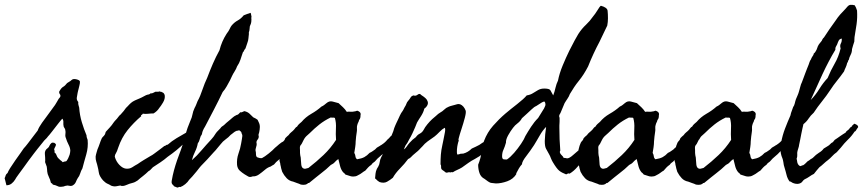

<svg xmlns="http://www.w3.org/2000/svg" viewBox="-135 -760 3694 822"><path d="M97.7 -148.4 103.5 -143.6Q106 -139.6 102.1 -132.8Q100.1 -129.4 98.9 -126.5Q97.7 -123.5 96.7 -121.1Q97.2 -119.1 97.7 -117.4Q98.1 -115.7 98.6 -114.7Q99.6 -111.8 97.7 -108.4Q104.5 -103 106.4 -97.2Q108.9 -89.4 113.3 -84Q119.1 -77.6 123.5 -74.2Q128.9 -70.8 133.8 -65.4Q139.2 -68.4 141.6 -68.4Q145 -68.4 149.4 -70.3Q157.7 -81.1 163.1 -97.7Q164.1 -101.6 165 -106.4Q166 -111.3 166 -115.2Q165.5 -127.9 158.2 -141.6Q150.9 -155.8 147.5 -168Q143.6 -176.3 145 -185.5Q146.5 -195.8 144.5 -203.1Q144 -208 141.6 -210.9Q140.6 -212.4 139.6 -214.1Q138.7 -215.8 137.7 -217.8Q135.7 -226.1 136.2 -235.4Q137.2 -245.1 131.8 -252Q126 -246.1 113.3 -229.7Q100.6 -213.4 88.1 -197.3Q75.7 -181.2 70.3 -175.8Q67.9 -172.4 65.2 -169.2Q62.5 -166 59.6 -163.6Q56.6 -161.1 54 -158Q51.3 -154.8 48.8 -151.4Q33.2 -131.8 25.6 -122.6Q18.1 -113.3 10.7 -103.5Q3.4 -93.8 -12.7 -72.3Q-18.1 -64.5 -31 -46.9Q-43.9 -29.3 -55.9 -12.9Q-67.9 3.4 -70.3 8.8Q-76.2 18.6 -85.4 25.9Q-94.7 33.2 -107.4 33.2Q-107.4 32.7 -109.4 25.6Q-111.3 18.6 -113 11Q-114.7 3.4 -115.2 2.9Q-112.3 -2.9 -110.8 -8.8Q-109.4 -14.2 -102.5 -19.5Q-100.6 -25.9 -91.3 -40.8Q-82 -55.7 -69.8 -73Q-57.6 -90.3 -47.1 -105Q-36.6 -119.6 -33.2 -125Q-26.9 -131.3 -14.9 -147Q-2.9 -162.6 9 -178.5Q21 -194.3 26.4 -201.2Q30.8 -214.4 44.7 -234.1Q58.6 -253.9 74.5 -274.7Q90.3 -295.4 100.6 -310.5Q105.5 -318.4 108.9 -324.2Q112.3 -330.1 116.2 -336.9Q120.1 -340.8 123 -345.7Q125 -353 121.1 -356.9Q117.7 -360.8 118.2 -367.2Q127 -383.8 135.3 -388.2Q144 -393.1 152.3 -404.3Q158.2 -408.2 161.6 -410.2Q166.5 -412.6 170.9 -417Q177.7 -423.8 191.2 -420.7Q204.6 -417.5 207 -412.1Q207.5 -409.2 207 -404.3Q206.5 -401.9 206.1 -399.4Q205.6 -397 205.1 -394.5Q204.1 -390.1 203.1 -386.2Q202.1 -382.3 201.2 -378.4Q200.2 -375 199.2 -370.8Q198.2 -366.7 197.3 -362.3Q195.3 -351.6 193.8 -341.8Q192.4 -332 200.2 -323.2Q199.2 -318.4 200.7 -311.5Q202.1 -304.7 204.1 -298.8Q206.1 -267.6 215.3 -236.8Q224.6 -206.1 235.4 -180.7Q235.4 -175.8 236.8 -170.9Q238.3 -166 240.2 -161.1Q243.2 -129.9 234.4 -99.1Q230 -84 225.8 -68.8Q221.7 -53.7 217.8 -39.1Q211.9 -29.3 208 -16.6Q204.6 -5.4 198.2 2Q193.4 9.8 189.5 19.5Q185.5 29.3 173.8 35.2Q167.5 37.1 160.6 35.2Q154.3 33.2 148.4 35.2Q144 35.6 139.6 37.6Q136.2 39.1 131.8 39.1Q119.1 41.5 110.8 36.6Q103.5 32.7 90.8 30.3Q90.8 27.3 87.9 25.9Q85 24.4 83 22.5Q79.6 7.8 75.2 0Q71.8 -6.8 69.3 -14.6Q66.4 -25.9 66.4 -35.6Q66.4 -46.4 61.5 -56.6Q57.6 -65.4 58.1 -67.4Q58.6 -69.3 58.6 -73.2Q58.6 -85.9 57.1 -101.1Q55.7 -116.7 69.3 -126Q74.7 -129.9 76.7 -136.2Q78.6 -141.6 85 -147.5Q86.9 -149.4 91.3 -149.4Q94.7 -149.4 97.7 -148.4Z M710.9 -224.6Q720.7 -212.4 720.2 -208Q719.7 -204.6 719.7 -197.3Q714.8 -191.9 711.9 -185.1Q709.5 -179.2 703.1 -173.8Q697.3 -169.9 692.9 -168.5Q687 -167 683.6 -162.1Q676.8 -159.7 673.8 -157.2Q670.4 -154.3 662.1 -155.3Q638.7 -131.8 620.6 -117.2Q602.5 -102.5 583 -88.9Q568.4 -76.2 552.2 -65.4Q536.1 -54.7 519.5 -43.9Q513.2 -37.6 510.7 -34.7Q507.3 -30.3 501 -27.3Q489.7 -16.1 477.1 -6.3Q470.7 -1.5 465.1 3.2Q459.5 7.8 454.1 12.7Q443.4 20.5 431.2 23.4Q418.5 26.4 408.2 31.2Q389.6 39.6 379.9 34.2L361.8 37.6Q354.5 39.1 343.8 36.1Q340.8 35.2 337.9 33.2Q336.4 32.2 334.7 31.2Q333 30.3 331.1 29.3Q321.3 25.4 315.9 21Q310.5 16.6 306.6 12.7Q303.7 9.8 299.8 4.4Q295.9 -1 293.9 -4.9Q289.1 -12.7 287.6 -23.9Q286.1 -35.2 283.2 -45.9Q281.2 -55.7 277.3 -67.4Q273.9 -78.1 274.4 -89.8Q274.9 -93.8 275.9 -97.7Q276.9 -101.6 277.8 -105L282.2 -120.1Q285.2 -127 287.6 -133.3Q290 -139.6 292 -145.5Q295.4 -156.2 300.8 -168Q303.7 -172.9 307.1 -175.8Q310.5 -178.7 313.5 -183.6Q314.9 -185.1 315.9 -189.5Q316.9 -194.3 318.4 -196.3L335 -214.4Q339.4 -219.2 343.3 -224.1Q347.2 -229 350.6 -234.4Q353 -237.8 355.7 -241Q358.4 -244.1 360.8 -246.6Q363.3 -249 366 -252.2Q368.7 -255.4 371.1 -258.8Q376.5 -266.1 379.4 -268.1Q381.8 -269.5 383.8 -272.5Q389.6 -278.3 394.5 -284.7Q399.4 -291 404.3 -297.9Q407.7 -301.3 411.4 -304.9Q415 -308.6 418.5 -312.5Q425.3 -319.8 433.6 -325.2Q442.9 -330.6 451.7 -334Q456.5 -335.9 461.4 -338.1Q466.3 -340.3 471.7 -342.8Q477.1 -345.2 481 -347.7Q484.9 -350.1 490.2 -352.5Q496.1 -355 501 -355.5Q505.4 -356 509.8 -360.4Q515.6 -359.4 520.5 -362.3Q525.4 -365.2 530.3 -367.2Q535.2 -367.7 539.6 -367.2Q543.9 -366.2 546.9 -369.1Q549.3 -367.2 553.2 -367.2Q556.6 -367.2 558.6 -365.2Q567.9 -362.8 570.3 -351.6Q572.3 -336.9 563 -321.3Q553.7 -305.7 546.9 -297.9Q538.6 -284.2 522.5 -274.4Q511.2 -274.4 498.5 -272.9Q485.4 -271.5 476.6 -273.4Q474.1 -269 471.2 -268.1Q467.3 -266.6 469.7 -262.7Q436.5 -234.4 411.1 -202.6Q385.7 -170.9 371.1 -127.9Q365.7 -110.4 361.3 -104Q356.4 -97.2 356.4 -88.9Q362.3 -68.4 376 -54.2Q389.6 -40 403.3 -38.1Q418.9 -36.1 431.2 -43.9Q443.8 -52.2 454.1 -57.6Q460.9 -62.5 467.8 -66.9Q474.6 -71.3 481 -75.2L508.8 -91.8Q512.7 -93.8 516.6 -96.2Q520.5 -98.6 524.4 -101.6Q536.1 -109.9 547.4 -118.7Q552.7 -122.6 557.9 -126.7Q563 -130.9 568.4 -134.8Q572.8 -135.3 575.7 -138.2Q578.1 -140.6 583 -140.6Q600.6 -156.2 621.1 -168.5Q641.6 -180.7 664.1 -193.4Q671.9 -201.2 678.2 -205.6Q684.6 -210 692.4 -217.8Q699.2 -217.8 702.1 -221.2Q705.1 -224.6 710.9 -224.6Z M686.5 -74.2Q708.5 -93.3 728 -116.7Q737.8 -127.9 748 -139.6Q758.3 -151.4 769.5 -163.1Q774.4 -168 779.3 -174.8Q784.2 -181.6 789.1 -189.5Q793 -195.3 798.8 -200.7Q805.2 -206.5 808.6 -210.9Q811.5 -215.8 815.9 -218.8Q818.4 -220.2 820.6 -221.9Q822.8 -223.6 825.2 -225.6Q830.1 -230.5 834 -233.9Q837.9 -237.3 842.8 -241.2Q847.2 -244.6 851.3 -248.3Q855.5 -252 859.4 -255.4Q867.2 -262.7 877.9 -267.6Q883.8 -268.6 886.7 -272Q888.7 -274.4 893.6 -279.3Q899.4 -278.3 902.3 -280.3Q904.3 -281.2 906.5 -282.2Q908.7 -283.2 911.1 -284.2Q924.8 -281.2 933.1 -273.4Q941.4 -265.6 949.2 -257.8Q956.1 -254.9 960 -252.4Q963.9 -250 967.8 -247.1Q971.7 -239.3 974.6 -232.4Q977.5 -225.6 977.5 -216.8Q977.5 -212.9 976.6 -205.1Q976.1 -202.1 975.6 -199.2Q975.1 -196.3 974.6 -193.4Q970.7 -181.6 971.7 -180.7Q972.7 -179.7 972.7 -177.7Q973.6 -168.9 967.3 -161.6Q960.9 -153.8 963.9 -144.5Q964.8 -140.6 961.4 -129.9Q958 -119.1 959 -115.2Q960.9 -109.9 960.9 -100.1Q960.9 -90.3 965.8 -86.9Q976.1 -83 979.5 -83H986.3Q998 -88.9 1015.6 -103Q1033.2 -117.2 1042 -127Q1046.9 -130.9 1051.3 -134.8Q1055.7 -138.7 1059.6 -142.1Q1068.8 -150.4 1081.1 -156.2Q1093.8 -165 1096.7 -168.5L1109.4 -182.6Q1112.3 -185.5 1116.7 -188.5Q1121.1 -191.4 1125 -195.3Q1132.8 -203.1 1140.6 -206.1H1151.9Q1158.7 -206.1 1161.1 -202.1Q1163.1 -194.3 1161.1 -188.5Q1159.2 -182.6 1156.2 -177.7Q1152.8 -172.4 1147.5 -167Q1143.6 -159.7 1138.7 -154.3Q1136.2 -151.9 1133.5 -149.2Q1130.9 -146.5 1127.9 -143.1Q1122.1 -136.2 1114.3 -132.8Q1111.8 -129.9 1109.6 -127.4Q1107.4 -125 1105 -122.6L1095.7 -113.3Q1090.3 -107.9 1086.9 -102.5Q1083.5 -97.2 1078.1 -91.8Q1072.8 -87.4 1067.6 -83Q1062.5 -78.6 1057.1 -74.7Q1046.9 -66.9 1038.1 -55.7Q1033.7 -53.7 1030.3 -51.3Q1028.3 -49.8 1023.4 -46.9Q1011.2 -43.5 998.8 -32.7Q986.3 -22 973.4 -12.9Q960.4 -3.9 946.3 -4.9Q935.5 0 927.7 -4.4Q919.9 -8.8 912.1 -13.7Q901.4 -20.5 891.6 -29.3Q881.8 -38.1 879.9 -53.7Q877.9 -79.1 885.7 -101.6Q894 -124.5 897.5 -146.5Q897.5 -148.9 900.6 -164.3Q903.8 -179.7 901.4 -184.6Q899.9 -186.5 898.9 -191.4Q898.4 -196.3 890.6 -201.2Q886.2 -203.6 886.7 -202.1Q887.2 -200.2 878.9 -200.2Q870.6 -197.3 865.2 -192.4Q862.3 -189.9 859.1 -187.5Q856 -185.1 852.5 -182.6Q843.8 -172.4 830.6 -163.1Q818.8 -154.8 809.6 -142.6Q801.8 -133.8 794.9 -125Q789.1 -117.2 779.3 -107.4Q752 -76.2 725.6 -49.8Q722.2 -45.9 719 -42Q715.8 -38.1 712.9 -34.2Q710 -30.3 706.8 -26.4Q703.6 -22.5 700.2 -18.6Q688.5 -3.9 674.8 9.8Q668.9 19.5 658.2 28.3Q647.5 37.1 636.7 41Q633.8 39.1 630.4 41Q627 43 624 43Q618.2 40.5 614.7 39.3Q611.3 38.1 610.4 37.6Q608.4 36.6 607.4 33.2Q597.7 27.3 600.1 14.2Q602.5 1 604.5 -8.8Q609.4 -30.8 616.2 -52.7Q623 -74.7 631.3 -96.2Q639.6 -117.7 646.5 -139.2Q653.3 -160.6 658.2 -181.6Q663.1 -198.2 668 -212.4Q672.9 -226.6 679.7 -242.2Q687 -257.8 689 -270Q690.9 -282.2 698.2 -297.9Q702.6 -305.7 705.1 -312.5Q708 -320.8 710.9 -327.1Q722.2 -347.2 731.4 -375.5Q741.2 -404.3 752 -426.8Q763.7 -458 776.4 -487.3Q789.1 -516.6 804.7 -544.9Q814 -582.5 835 -615.2Q844.7 -627.9 848.1 -635.7Q852.5 -645.5 856.4 -650.4Q868.2 -664.6 882.8 -672.4Q897 -680.2 908.2 -694.3Q916.5 -698.2 923.3 -700.2Q927.2 -701.2 930.7 -702.4Q934.1 -703.6 937.5 -705.1Q940.4 -702.1 940.4 -693.4Q942.4 -693.4 941.4 -687.5Q940.4 -681.6 941.4 -677.7Q941.4 -664.1 939 -658.2L934.6 -647.5Q933.6 -639.6 933.6 -637.2Q933.6 -633.8 932.6 -628.9Q929.7 -619.6 930.2 -618.7Q930.7 -617.7 930.7 -615.2Q930.7 -613.3 929.7 -606.4Q928.7 -599.6 928.7 -596.7Q928.2 -586.9 923.3 -574.2Q919.4 -563.5 916 -552.7Q910.2 -545.9 909.2 -542Q908.2 -538.1 905.3 -537.1Q902.3 -528.8 899.7 -520.8Q897 -512.7 894.5 -504.9Q889.6 -489.7 879.9 -475.6Q876.5 -465.3 869.6 -454.6Q866.2 -449.7 863.5 -444.6Q860.8 -439.5 858.4 -434.6L854 -425.3Q851.1 -419.4 849.6 -416Q842.8 -403.3 835.4 -390.1Q828.1 -377 818.4 -366.2Q800.8 -329.1 781.2 -291.5Q761.7 -253.9 743.2 -218.8Q739.7 -213.4 737.3 -208.7Q734.9 -204.1 733.4 -200.2Q731 -194.8 730 -188Q729 -182.1 724.6 -177.7Q723.1 -173.3 721.7 -169.2Q720.2 -165 719.2 -161.1Q717.3 -153.3 711.9 -146.5Q708.5 -127.4 699.7 -109.9Q691.4 -93.3 686.5 -74.2Z M1409.2 -271.5 1408.2 -263.7Q1409.2 -260.3 1406.2 -252Q1401.4 -246.1 1400.4 -239.3Q1398.4 -235.4 1397 -232.4Q1395.5 -229.5 1394.5 -224.6Q1392.6 -218.8 1393.1 -210.9Q1393.6 -207 1393.3 -203.4Q1393.1 -199.7 1392.6 -196.3Q1390.6 -185.5 1389.6 -175.3Q1388.7 -165 1387.7 -154.3Q1387.7 -143.6 1385.7 -129.9Q1383.8 -116.2 1381.8 -105.5Q1386.2 -97.7 1386.7 -90.8Q1387.2 -83.5 1393.6 -78.1Q1413.1 -81.1 1424.8 -87.4Q1436.5 -93.8 1447.3 -105.5Q1455.1 -108.9 1459.5 -112.3Q1463.4 -115.7 1470.7 -120.1L1478.5 -127.9Q1490.2 -134.3 1491.7 -135.7Q1492.7 -136.7 1494.4 -137.7Q1496.1 -138.7 1498 -139.6Q1514.6 -150.4 1523.4 -162.1Q1530.8 -168 1535.6 -174.3Q1539.6 -179.7 1550.8 -184.6Q1557.1 -192.4 1564.9 -197.8Q1572.8 -203.1 1579.1 -210.9Q1584.5 -210.9 1586.9 -209Q1588.4 -208 1590.1 -207Q1591.8 -206.1 1593.8 -205.1Q1596.7 -197.3 1594.7 -189Q1592.8 -180.7 1587.9 -173.8Q1583 -167.5 1583 -166Q1583 -165 1582 -164.1Q1579.1 -160.6 1574.7 -156.7Q1570.3 -153.3 1567.4 -149.4Q1562.5 -140.6 1559.6 -140.6Q1556.6 -140.6 1554.7 -138.7Q1545.9 -133.3 1542.5 -130.9Q1538.6 -127.4 1531.2 -123Q1521 -117.7 1518.6 -115.2Q1516.1 -112.8 1514.6 -112.3Q1502.9 -99.1 1491.7 -90.3Q1481.4 -82.5 1469.7 -68.4Q1465.8 -65.4 1461.9 -62.5Q1458 -59.6 1455.1 -54.7Q1446.3 -48.8 1440.9 -43Q1435.5 -37.1 1428.7 -29.3Q1422.9 -26.4 1416 -21Q1407.7 -14.6 1401.4 -11.7Q1398.9 -10.3 1393.1 -7.3Q1388.2 -4.9 1383.8 -4.9Q1372.6 -2.9 1362.3 -6.8Q1353 -10.3 1343.8 -12.7Q1339.8 -18.6 1334 -22.5Q1325.2 -33.2 1321.3 -47.9Q1317.4 -62.5 1313.5 -79.1Q1304.7 -73.2 1298.8 -66.4Q1293 -59.1 1281.2 -53.7Q1271.5 -44.4 1261.2 -35.4Q1251 -26.4 1239.7 -18.1Q1229 -9.8 1217.8 -0.7Q1206.5 8.3 1195.3 17.6Q1187.5 25.4 1184.6 23.4Q1175.8 34.2 1153.3 30.3Q1145.5 26.4 1135.7 23.4Q1128.9 21.5 1120.1 17.6Q1103.5 14.6 1092.3 2.9Q1081.1 -8.8 1073.2 -24.4Q1070.3 -32.7 1068.8 -39.1Q1068.4 -42.5 1067.4 -46.4Q1066.4 -50.3 1065.4 -54.7Q1064.9 -63 1062.5 -67.9Q1060.5 -73.2 1062.5 -78.1Q1060.5 -80.6 1061.5 -84.5Q1062.5 -89.4 1062.5 -91.8Q1061.5 -105.5 1064.9 -121.1Q1068.4 -136.7 1074.2 -149.4Q1077.1 -154.3 1082 -159.2Q1084.5 -162.1 1085 -165Q1085.4 -167.5 1087.9 -169.9Q1090.3 -172.9 1093.8 -175.8Q1098.6 -179.7 1100.6 -181.6Q1103 -185.1 1105.7 -188.2Q1108.4 -191.4 1111.8 -193.8Q1115.2 -196.3 1118.2 -199.2Q1121.1 -202.1 1124 -205.1Q1127.4 -208.5 1129.4 -211.9Q1131.8 -215.8 1136.7 -217.8Q1140.6 -224.6 1145.5 -229Q1150.4 -233.4 1156.2 -238.3Q1172.9 -258.3 1197.3 -272.5Q1222.2 -286.6 1241.2 -303.7Q1248 -306.6 1252.9 -310.5Q1257.8 -314.5 1262.7 -318.4Q1274.9 -329.1 1289.1 -325.2L1314.5 -318.4Q1324.2 -309.6 1333.5 -300.8Q1342.8 -292 1349.6 -281.2Q1353 -281.7 1356.9 -282Q1360.8 -282.2 1365.2 -281.7Q1374 -280.8 1383.8 -283.2Q1386.7 -283.2 1389.6 -284.7Q1392.6 -286.1 1394.5 -286.1Q1409.2 -281.2 1409.2 -271.5ZM1280.3 -256.8Q1253.9 -244.1 1232.4 -227.1Q1210.9 -210 1191.4 -190.4Q1189 -188 1186.3 -185.8Q1183.6 -183.6 1181.2 -181.2Q1178.7 -179.2 1176.3 -176.8Q1173.8 -174.3 1171.9 -171.9Q1168 -167 1164.6 -160.2Q1161.1 -153.3 1158.2 -147.5Q1157.2 -145.5 1156.2 -143.8Q1155.3 -142.1 1154.3 -141.1Q1153.3 -140.1 1152.3 -138.7Q1151.4 -137.2 1150.4 -135.7Q1148.4 -130.9 1148.9 -126Q1149.4 -122.6 1149.4 -115.2V-105.5Q1149.4 -102.5 1150.4 -95.7Q1153.3 -85 1153.3 -74.2Q1153.3 -66.4 1154.8 -55.2Q1156.2 -43.9 1162.1 -40Q1168.5 -36.1 1174.3 -38.1Q1181.2 -40.5 1185.5 -41Q1219.7 -67.4 1250 -96.2Q1280.3 -125 1303.7 -161.1Q1301.8 -185.1 1303.2 -210.4Q1304.7 -234.4 1298.8 -254.9Q1294.9 -257.3 1289.6 -256.3Q1285.6 -255.9 1280.3 -256.8Z M1593.8 -120.1Q1601.6 -125 1606.4 -132.8Q1608.9 -136.7 1611.8 -140.6Q1614.7 -144.5 1618.2 -148.4Q1630.9 -163.1 1645.5 -172.9Q1652.3 -183.1 1662.6 -188Q1672.9 -193.4 1678.7 -204.1Q1680.2 -206.1 1682.1 -210Q1684.1 -213.9 1685.5 -215.8Q1704.1 -241.7 1725.6 -258.8Q1728.5 -261.2 1731.4 -263.7Q1734.4 -266.1 1736.8 -268.6Q1740.7 -272.5 1750 -278.3Q1754.4 -280.8 1758.8 -283.9Q1763.2 -287.1 1767.1 -291Q1774.9 -298.8 1785.2 -302.7Q1791.5 -305.7 1797.9 -307.1Q1800.8 -308.1 1804 -308.8Q1807.1 -309.6 1810.5 -310.5Q1817.4 -312.5 1822.8 -314Q1828.1 -315.4 1835 -313.5Q1850.6 -307.1 1858.4 -287.1Q1861.3 -279.8 1855.2 -256.3Q1849.1 -232.9 1840.8 -207.8Q1832.5 -182.6 1829.1 -168.9Q1827.1 -161.6 1828.1 -160.6Q1829.1 -159.7 1829.1 -158.2Q1827.1 -153.3 1826.2 -149.4Q1825.2 -145.5 1824.2 -140.6Q1822.3 -132.8 1821.3 -119.6Q1820.3 -106.4 1822.3 -98.6Q1832 -99.1 1833.5 -100.6Q1834.5 -101.6 1835.9 -101.6Q1839.8 -102.5 1842.3 -102.1Q1844.7 -101.6 1848.6 -102.5Q1868.7 -107.9 1884.8 -124Q1893.6 -127.9 1901.6 -131.8Q1909.7 -135.7 1917 -139.6Q1930.7 -149.4 1939 -153.8Q1947.3 -158.2 1963.9 -166Q1970.2 -173.3 1981 -178.2Q1990.7 -182.6 2000 -190.4Q2002.9 -193.4 2004.9 -195.8Q2007.8 -199.7 2010.7 -197.3Q2015.6 -192.4 2017.1 -187Q2018.6 -181.6 2017.6 -179.7Q2010.3 -172.4 2009.3 -168Q2008.3 -163.6 2006.8 -162.1Q2002 -157.2 1992.2 -153.3Q1983.9 -149.9 1981.9 -147Q1980 -144 1978.5 -142.6Q1975.6 -139.6 1973.1 -138.2Q1970.7 -136.7 1967.8 -133.8Q1965.8 -130.9 1962.4 -130.4L1956.1 -128.9Q1950.2 -124 1946.3 -120.1Q1942.4 -116.2 1937.5 -111.3Q1930.2 -104 1927.7 -100.1Q1925.8 -96.7 1917 -90.8L1897.5 -79.1Q1883.8 -72.3 1870.1 -62.5Q1856.4 -52.7 1842.8 -43Q1834 -37.6 1822.8 -32.7Q1812.5 -28.3 1803.7 -22.5Q1799.3 -22.5 1798.3 -22.9Q1796.9 -23.9 1793 -21.5Q1788.1 -23.9 1783.2 -22Q1777.8 -19.5 1773.4 -21.5Q1768.6 -25.4 1765.4 -27.8Q1762.2 -30.3 1760.3 -31.2Q1757.3 -33.2 1754.9 -36.1Q1752.9 -41 1753.4 -46.9Q1753.9 -52.7 1751 -56.6Q1751 -78.1 1752.4 -97.7Q1753.9 -117.2 1758.8 -138.7Q1759.8 -145.5 1763.7 -162.4Q1767.6 -179.2 1770 -194.8Q1772.5 -210.4 1768.6 -212.9Q1757.8 -207 1746.6 -195.3Q1741.2 -189.5 1735.8 -184.6Q1730.5 -179.7 1725.6 -175.8L1710.4 -165Q1707 -162.6 1703.1 -159.9Q1699.2 -157.2 1695.3 -154.3Q1688.5 -149.4 1683.6 -144.5Q1678.7 -139.6 1672.9 -132.8Q1669.4 -129.4 1666.3 -126.2Q1663.1 -123 1660.2 -119.6Q1654.3 -113.3 1646.5 -107.4Q1641.6 -102.5 1639.2 -101.1Q1636.7 -99.6 1632.8 -95.7L1623.5 -86.4Q1619.1 -82 1612.3 -79.1Q1596.7 -58.1 1577.4 -38.6Q1558.1 -19 1546.9 1Q1535.2 10.7 1522 18.1Q1508.8 25.4 1490.2 19.5Q1480.5 13.7 1477.5 9.8Q1474.6 6.3 1470.7 3.9Q1471.7 -6.8 1472.7 -16.6Q1473.6 -26.4 1478.5 -37.1L1484.4 -46.9Q1489.3 -55.2 1490.7 -66.4Q1492.2 -78.1 1497.1 -86.9Q1502.9 -96.7 1504.4 -103Q1505.9 -108.9 1508.8 -114.3Q1511.2 -120.1 1514.2 -123.5Q1517.1 -127 1519.5 -132.8Q1522 -138.2 1526.4 -144Q1530.8 -149.9 1533.2 -155.3Q1539.1 -176.3 1548.8 -198.2Q1550.8 -205.1 1552.7 -211.4Q1554.7 -217.8 1557.6 -223.6Q1560.1 -229 1562.5 -234.4Q1564.9 -239.7 1567.4 -244.6Q1569.8 -250 1572.3 -255.1Q1574.7 -260.3 1577.1 -265.6Q1580.1 -271.5 1582.5 -275.9Q1585 -280.3 1588.9 -285.2Q1590.3 -287.6 1591.8 -290Q1593.3 -292.5 1594.2 -294.9Q1595.2 -297.4 1596.7 -299.8Q1598.1 -302.2 1599.6 -304.7Q1601.1 -307.1 1602.5 -309.8Q1604 -312.5 1605 -315.9Q1606.9 -322.3 1612.3 -328.1Q1615.7 -332 1618.4 -335.7Q1621.1 -339.4 1623 -342.8Q1626.5 -349.1 1635.7 -351.6Q1644 -347.7 1653.1 -354.7Q1662.1 -361.8 1668 -353.5Q1681.6 -344.7 1686.5 -339.8Q1692.4 -334.5 1694.3 -329.1Q1699.2 -320.3 1695.3 -311Q1691.4 -301.8 1681.6 -294.9Q1678.2 -279.8 1668 -263.7Q1663.1 -256.3 1658.7 -249.3Q1654.3 -242.2 1650.4 -235.4L1642.6 -215.8Q1636.7 -202.1 1630.4 -188.5Q1624 -174.8 1616.2 -162.1Q1609.9 -148.9 1606.7 -145Q1603.5 -141.1 1601.3 -137.5Q1599.1 -133.8 1593.8 -120.1Z M2278.3 -84Q2285.2 -84 2288.1 -83Q2291 -82 2293 -82Q2302.7 -82 2318.1 -95.9Q2333.5 -109.9 2342.8 -117.2Q2362.8 -121.6 2375.2 -142.8Q2387.7 -164.1 2403.3 -179.7Q2423.3 -199.7 2435.8 -215.6Q2448.2 -231.4 2457 -231.4Q2464.8 -231.4 2468.3 -224.1Q2472.7 -215.3 2474.6 -211.9Q2472.7 -210 2472.7 -206.1Q2472.7 -201.7 2470.7 -199.2Q2468.8 -196.3 2464.8 -193.4Q2460.9 -190.4 2458 -186.5L2448.2 -174.8Q2435.5 -162.1 2424.3 -142.6Q2413.1 -123 2402.1 -105.7Q2391.1 -88.4 2378.9 -81.1Q2353 -64.5 2337.4 -45.9Q2322.3 -27.8 2303.7 -16.6Q2301.8 -16.6 2301.3 -17.1Q2300.8 -17.6 2299.8 -17.6Q2295.4 -17.6 2293.5 -15.6Q2291.5 -13.7 2288.1 -13.7Q2270 -20.5 2259.3 -29.1Q2248.5 -37.6 2231.4 -66.4Q2227.1 -73.7 2223.6 -82.5Q2220.2 -92.3 2215.8 -99.6L2202.6 -123.5Q2197.3 -133.3 2197.3 -156.2Q2197.3 -166 2199.2 -185.5Q2201.2 -205.1 2203.1 -216.8Q2188 -201.7 2175.3 -179.2Q2168.9 -168.5 2163.1 -158.2Q2157.2 -147.9 2151.4 -138.7Q2135.7 -114.7 2117.7 -91.3Q2100.1 -68.8 2099.6 -56.6Q2093.8 -50.8 2086.9 -39.6Q2080.1 -28.3 2076.4 -20.3Q2072.8 -12.2 2076.2 -15.6Q2062.5 6.8 2036.6 16.1Q2010.7 25.4 1988.3 25.4Q1983.9 24.9 1979.5 24.4Q1975.1 23.9 1970.7 23.4Q1962.4 22.9 1954.1 16.6L1939.5 5.9Q1923.8 -2 1918 -18.6Q1912.1 -35.2 1912.1 -54.7Q1924.3 -85.4 1926.3 -109.9Q1928.2 -133.8 1937.5 -157.2Q1951.2 -193.4 1976.1 -221.7Q2001 -250 2028.3 -273.4Q2050.3 -292 2078.9 -314.2Q2107.4 -336.4 2120.1 -351.6Q2135.7 -354 2146.7 -361.1Q2157.7 -368.2 2168.9 -374.5Q2180.2 -380.9 2195.3 -380.9Q2217.8 -380.9 2221.7 -373Q2225.6 -365.2 2233.4 -351.6Q2239.7 -367.7 2243.2 -384.3Q2245.1 -392.6 2247.8 -400.4Q2250.5 -408.2 2253.9 -415Q2259.8 -445.3 2273.9 -479.5Q2288.1 -513.7 2302.2 -542.5Q2314 -565.9 2325.4 -587.2Q2336.9 -608.4 2340.8 -614.3Q2356 -637.7 2373.5 -653.8Q2390.6 -669.9 2403.3 -688.5Q2413.1 -700.2 2422.4 -715.3Q2432.1 -731.9 2437.5 -735.4Q2464.8 -728 2466.3 -713.9Q2467.8 -699.7 2467.8 -681.6Q2467.8 -666 2464.8 -650.4L2431.6 -581.1Q2418 -555.7 2405.8 -529.3Q2393.6 -502.9 2382.8 -475.6Q2364.7 -440.4 2343.3 -414.1Q2332.5 -400.9 2323 -386.7Q2313.5 -372.6 2304.7 -357.4Q2301.3 -347.2 2294.4 -337.4Q2291 -332.5 2288.1 -327.9Q2285.2 -323.2 2282.2 -318.4L2264.6 -276.4Q2258.8 -268.6 2258.8 -261.7Q2260.7 -257.3 2260.7 -253.9V-249Q2260.7 -244.6 2260.7 -240.2Q2260.7 -235.8 2260.3 -231.4Q2259.8 -227.1 2259.8 -222.4Q2259.8 -217.8 2259.8 -212.9Q2259.8 -163.1 2263.7 -115.2Q2261.7 -111.8 2261.7 -110.4Q2261.7 -103.5 2269 -96.2Q2276.4 -89.4 2278.3 -84ZM2184.6 -321.3 2160.2 -305.7Q2152.8 -303.2 2140.6 -291.5L2120.1 -272.5L2099.6 -253.9Q2092.8 -241.2 2081.1 -232.4Q2069.3 -223.6 2061.5 -212.9Q2050.8 -199.2 2040.5 -180.7Q2030.3 -162.1 2031.2 -149.4Q2028.8 -140.6 2026.1 -133.1Q2023.4 -125.5 2020.5 -119.1Q2014.6 -106.9 2014.6 -90.8Q2014.6 -78.1 2022.9 -77.6Q2031.2 -77.1 2035.2 -77.1Q2049.8 -86.9 2066.2 -105.7Q2082.5 -124.5 2095.9 -144.5Q2109.4 -164.6 2114.3 -177.7Q2125 -196.3 2138.7 -217.3Q2152.3 -238.3 2168.9 -254.9L2194.3 -295.9Q2195.3 -298.3 2196.3 -300.5Q2197.3 -302.7 2198.2 -304.7Q2200.2 -308.1 2200.2 -313.5Q2200.2 -319.8 2196.3 -325.2Q2192.4 -325.2 2189.5 -323.7Q2186.5 -322.3 2184.6 -321.3Z M2686.5 -271.5 2685.5 -263.7Q2686.5 -260.3 2683.6 -252Q2678.7 -246.1 2677.7 -239.3Q2675.8 -235.4 2674.3 -232.4Q2672.9 -229.5 2671.9 -224.6Q2669.9 -218.8 2670.4 -210.9Q2670.9 -207 2670.7 -203.4Q2670.4 -199.7 2669.9 -196.3Q2668 -185.5 2667 -175.3Q2666 -165 2665 -154.3Q2665 -143.6 2663.1 -129.9Q2661.1 -116.2 2659.2 -105.5Q2663.6 -97.7 2664.1 -90.8Q2664.6 -83.5 2670.9 -78.1Q2690.4 -81.1 2702.1 -87.4Q2713.9 -93.8 2724.6 -105.5Q2732.4 -108.9 2736.8 -112.3Q2740.7 -115.7 2748 -120.1L2755.9 -127.9Q2767.6 -134.3 2769 -135.7Q2770 -136.7 2771.7 -137.7Q2773.4 -138.7 2775.4 -139.6Q2792 -150.4 2800.8 -162.1Q2808.1 -168 2813 -174.3Q2816.9 -179.7 2828.1 -184.6Q2834.5 -192.4 2842.3 -197.8Q2850.1 -203.1 2856.4 -210.9Q2861.8 -210.9 2864.3 -209Q2865.7 -208 2867.4 -207Q2869.1 -206.1 2871.1 -205.1Q2874 -197.3 2872.1 -189Q2870.1 -180.7 2865.2 -173.8Q2860.4 -167.5 2860.4 -166Q2860.4 -165 2859.4 -164.1Q2856.4 -160.6 2852.1 -156.7Q2847.7 -153.3 2844.7 -149.4Q2839.8 -140.6 2836.9 -140.6Q2834 -140.6 2832 -138.7Q2823.2 -133.3 2819.8 -130.9Q2815.9 -127.4 2808.6 -123Q2798.3 -117.7 2795.9 -115.2Q2793.5 -112.8 2792 -112.3Q2780.3 -99.1 2769 -90.3Q2758.8 -82.5 2747.1 -68.4Q2743.2 -65.4 2739.3 -62.5Q2735.4 -59.6 2732.4 -54.7Q2723.6 -48.8 2718.3 -43Q2712.9 -37.1 2706.1 -29.3Q2700.2 -26.4 2693.4 -21Q2685.1 -14.6 2678.7 -11.7Q2676.3 -10.3 2670.4 -7.3Q2665.5 -4.9 2661.1 -4.9Q2649.9 -2.9 2639.6 -6.8Q2630.4 -10.3 2621.1 -12.7Q2617.2 -18.6 2611.3 -22.5Q2602.5 -33.2 2598.6 -47.9Q2594.7 -62.5 2590.8 -79.1Q2582 -73.2 2576.2 -66.4Q2570.3 -59.1 2558.6 -53.7Q2548.8 -44.4 2538.6 -35.4Q2528.3 -26.4 2517.1 -18.1Q2506.3 -9.8 2495.1 -0.7Q2483.9 8.3 2472.7 17.6Q2464.8 25.4 2461.9 23.4Q2453.1 34.2 2430.7 30.3Q2422.9 26.4 2413.1 23.4Q2406.2 21.5 2397.5 17.6Q2380.9 14.6 2369.6 2.9Q2358.4 -8.8 2350.6 -24.4Q2347.7 -32.7 2346.2 -39.1Q2345.7 -42.5 2344.7 -46.4Q2343.8 -50.3 2342.8 -54.7Q2342.3 -63 2339.8 -67.9Q2337.9 -73.2 2339.8 -78.1Q2337.9 -80.6 2338.9 -84.5Q2339.8 -89.4 2339.8 -91.8Q2338.9 -105.5 2342.3 -121.1Q2345.7 -136.7 2351.6 -149.4Q2354.5 -154.3 2359.4 -159.2Q2361.8 -162.1 2362.3 -165Q2362.8 -167.5 2365.2 -169.9Q2367.7 -172.9 2371.1 -175.8Q2376 -179.7 2377.9 -181.6Q2380.4 -185.1 2383.1 -188.2Q2385.7 -191.4 2389.2 -193.8Q2392.6 -196.3 2395.5 -199.2Q2398.4 -202.1 2401.4 -205.1Q2404.8 -208.5 2406.7 -211.9Q2409.2 -215.8 2414.1 -217.8Q2418 -224.6 2422.9 -229Q2427.7 -233.4 2433.6 -238.3Q2450.2 -258.3 2474.6 -272.5Q2499.5 -286.6 2518.6 -303.7Q2525.4 -306.6 2530.3 -310.5Q2535.2 -314.5 2540 -318.4Q2552.2 -329.1 2566.4 -325.2L2591.8 -318.4Q2601.6 -309.6 2610.8 -300.8Q2620.1 -292 2627 -281.2Q2630.4 -281.7 2634.3 -282Q2638.2 -282.2 2642.6 -281.7Q2651.4 -280.8 2661.1 -283.2Q2664.1 -283.2 2667 -284.7Q2669.9 -286.1 2671.9 -286.1Q2686.5 -281.2 2686.5 -271.5ZM2557.6 -256.8Q2531.2 -244.1 2509.8 -227.1Q2488.3 -210 2468.8 -190.4Q2466.3 -188 2463.6 -185.8Q2460.9 -183.6 2458.5 -181.2Q2456.1 -179.2 2453.6 -176.8Q2451.2 -174.3 2449.2 -171.9Q2445.3 -167 2441.9 -160.2Q2438.5 -153.3 2435.5 -147.5Q2434.6 -145.5 2433.6 -143.8Q2432.6 -142.1 2431.6 -141.1Q2430.7 -140.1 2429.7 -138.7Q2428.7 -137.2 2427.7 -135.7Q2425.8 -130.9 2426.3 -126Q2426.8 -122.6 2426.8 -115.2V-105.5Q2426.8 -102.5 2427.7 -95.7Q2430.7 -85 2430.7 -74.2Q2430.7 -66.4 2432.1 -55.2Q2433.6 -43.9 2439.5 -40Q2445.8 -36.1 2451.7 -38.1Q2458.5 -40.5 2462.9 -41Q2497.1 -67.4 2527.3 -96.2Q2557.6 -125 2581.1 -161.1Q2579.1 -185.1 2580.6 -210.4Q2582 -234.4 2576.2 -254.9Q2572.3 -257.3 2566.9 -256.3Q2563 -255.9 2557.6 -256.8Z M3100.6 -271.5 3099.6 -263.7Q3100.6 -260.3 3097.7 -252Q3092.8 -246.1 3091.8 -239.3Q3089.8 -235.4 3088.4 -232.4Q3086.9 -229.5 3085.9 -224.6Q3084 -218.8 3084.5 -210.9Q3085 -207 3084.7 -203.4Q3084.5 -199.7 3084 -196.3Q3082 -185.5 3081.1 -175.3Q3080.1 -165 3079.1 -154.3Q3079.1 -143.6 3077.1 -129.9Q3075.2 -116.2 3073.2 -105.5Q3077.6 -97.7 3078.1 -90.8Q3078.6 -83.5 3085 -78.1Q3104.5 -81.1 3116.2 -87.4Q3127.9 -93.8 3138.7 -105.5Q3146.5 -108.9 3150.9 -112.3Q3154.8 -115.7 3162.1 -120.1L3169.9 -127.9Q3181.6 -134.3 3183.1 -135.7Q3184.1 -136.7 3185.8 -137.7Q3187.5 -138.7 3189.5 -139.6Q3206.1 -150.4 3214.8 -162.1Q3222.2 -168 3227.1 -174.3Q3231 -179.7 3242.2 -184.6Q3248.5 -192.4 3256.3 -197.8Q3264.2 -203.1 3270.5 -210.9Q3275.9 -210.9 3278.3 -209Q3279.8 -208 3281.5 -207Q3283.2 -206.1 3285.2 -205.1Q3288.1 -197.3 3286.1 -189Q3284.2 -180.7 3279.3 -173.8Q3274.4 -167.5 3274.4 -166Q3274.4 -165 3273.4 -164.1Q3270.5 -160.6 3266.1 -156.7Q3261.7 -153.3 3258.8 -149.4Q3253.9 -140.6 3251 -140.6Q3248 -140.6 3246.1 -138.7Q3237.3 -133.3 3233.9 -130.9Q3230 -127.4 3222.7 -123Q3212.4 -117.7 3210 -115.2Q3207.5 -112.8 3206.1 -112.3Q3194.3 -99.1 3183.1 -90.3Q3172.9 -82.5 3161.1 -68.4Q3157.2 -65.4 3153.3 -62.5Q3149.4 -59.6 3146.5 -54.7Q3137.7 -48.8 3132.3 -43Q3127 -37.1 3120.1 -29.3Q3114.3 -26.4 3107.4 -21Q3099.1 -14.6 3092.8 -11.7Q3090.3 -10.3 3084.5 -7.3Q3079.6 -4.9 3075.2 -4.9Q3064 -2.9 3053.7 -6.8Q3044.4 -10.3 3035.2 -12.7Q3031.2 -18.6 3025.4 -22.5Q3016.6 -33.2 3012.7 -47.9Q3008.8 -62.5 3004.9 -79.1Q2996.1 -73.2 2990.2 -66.4Q2984.4 -59.1 2972.7 -53.7Q2962.9 -44.4 2952.6 -35.4Q2942.4 -26.4 2931.2 -18.1Q2920.4 -9.8 2909.2 -0.7Q2897.9 8.3 2886.7 17.6Q2878.9 25.4 2876 23.4Q2867.2 34.2 2844.7 30.3Q2836.9 26.4 2827.1 23.4Q2820.3 21.5 2811.5 17.6Q2794.9 14.6 2783.7 2.9Q2772.5 -8.8 2764.6 -24.4Q2761.7 -32.7 2760.3 -39.1Q2759.8 -42.5 2758.8 -46.4Q2757.8 -50.3 2756.8 -54.7Q2756.3 -63 2753.9 -67.9Q2752 -73.2 2753.9 -78.1Q2752 -80.6 2752.9 -84.5Q2753.9 -89.4 2753.9 -91.8Q2752.9 -105.5 2756.3 -121.1Q2759.8 -136.7 2765.6 -149.4Q2768.6 -154.3 2773.4 -159.2Q2775.9 -162.1 2776.4 -165Q2776.9 -167.5 2779.3 -169.9Q2781.7 -172.9 2785.2 -175.8Q2790 -179.7 2792 -181.6Q2794.4 -185.1 2797.1 -188.2Q2799.8 -191.4 2803.2 -193.8Q2806.6 -196.3 2809.6 -199.2Q2812.5 -202.1 2815.4 -205.1Q2818.8 -208.5 2820.8 -211.9Q2823.2 -215.8 2828.1 -217.8Q2832 -224.6 2836.9 -229Q2841.8 -233.4 2847.7 -238.3Q2864.3 -258.3 2888.7 -272.5Q2913.6 -286.6 2932.6 -303.7Q2939.5 -306.6 2944.3 -310.5Q2949.2 -314.5 2954.1 -318.4Q2966.3 -329.1 2980.5 -325.2L3005.9 -318.4Q3015.6 -309.6 3024.9 -300.8Q3034.2 -292 3041 -281.2Q3044.4 -281.7 3048.3 -282Q3052.2 -282.2 3056.6 -281.7Q3065.4 -280.8 3075.2 -283.2Q3078.1 -283.2 3081.1 -284.7Q3084 -286.1 3085.9 -286.1Q3100.6 -281.2 3100.6 -271.5ZM2971.7 -256.8Q2945.3 -244.1 2923.8 -227.1Q2902.3 -210 2882.8 -190.4Q2880.4 -188 2877.7 -185.8Q2875 -183.6 2872.6 -181.2Q2870.1 -179.2 2867.7 -176.8Q2865.2 -174.3 2863.3 -171.9Q2859.4 -167 2856 -160.2Q2852.5 -153.3 2849.6 -147.5Q2848.6 -145.5 2847.7 -143.8Q2846.7 -142.1 2845.7 -141.1Q2844.7 -140.1 2843.8 -138.7Q2842.8 -137.2 2841.8 -135.7Q2839.8 -130.9 2840.3 -126Q2840.8 -122.6 2840.8 -115.2V-105.5Q2840.8 -102.5 2841.8 -95.7Q2844.7 -85 2844.7 -74.2Q2844.7 -66.4 2846.2 -55.2Q2847.7 -43.9 2853.5 -40Q2859.9 -36.1 2865.7 -38.1Q2872.6 -40.5 2877 -41Q2911.1 -67.4 2941.4 -96.2Q2971.7 -125 2995.1 -161.1Q2993.2 -185.1 2994.6 -210.4Q2996.1 -234.4 2990.2 -254.9Q2986.3 -257.3 2981 -256.3Q2977.1 -255.9 2971.7 -256.8Z M3521.5 -230.5Q3531.2 -228 3535.6 -223.6Q3539.1 -220.2 3539.1 -215.8Q3531.2 -205.1 3529.8 -201.7Q3528.3 -198.2 3523.4 -196.3Q3517.1 -186.5 3510 -178Q3502.9 -169.4 3494.6 -161.6Q3479.5 -147 3464.8 -127.9Q3458.5 -121.6 3456.1 -118.2Q3453.6 -114.7 3447.3 -108.4Q3435.5 -100.1 3427.7 -91.3Q3423.3 -86.4 3418.7 -82.3Q3414.1 -78.1 3409.2 -74.2Q3406.7 -72.3 3404.5 -70.6Q3402.3 -68.8 3399.9 -66.9Q3397.9 -64.9 3395.5 -63Q3393.1 -61 3390.6 -58.6Q3386.7 -54.7 3381.8 -50.8Q3379.9 -49.3 3377.7 -47.6Q3375.5 -45.9 3373 -43.9Q3367.2 -37.1 3361.3 -30.3Q3355.5 -23.4 3349.6 -15.6Q3339.4 -10.7 3330.1 -3.9Q3321.3 2.4 3309.6 7.8Q3304.7 10.7 3300.3 17.1Q3296.4 22.9 3289.1 25.4Q3281.2 28.3 3272.5 26.9Q3263.7 25.4 3257.8 22.5Q3251.5 18.1 3250 17.6Q3246.1 16.6 3245.1 16.6Q3235.8 3.4 3232.4 -11.2Q3230.5 -19 3228.3 -26.9Q3226.1 -34.7 3223.6 -43Q3221.7 -47.9 3220.7 -53.2Q3219.7 -58.6 3218.8 -65.4L3217.3 -73.2Q3216.8 -75.2 3216.3 -77.4Q3215.8 -79.6 3214.8 -82Q3212.9 -86.9 3210.9 -92.3Q3209 -97.7 3208 -103.5Q3206.1 -115.2 3206.5 -126.5Q3207 -137.7 3209 -148.4Q3214.8 -180.7 3226.1 -210Q3237.3 -239.3 3249 -265.6Q3251.5 -277.8 3254.4 -284.2Q3257.3 -290.5 3260.7 -301.8Q3265.1 -307.1 3267.6 -317.4Q3268.6 -321.8 3269.8 -326.2Q3271 -330.6 3272.5 -335Q3273.9 -338.9 3275.9 -343Q3277.8 -347.2 3279.8 -352.1Q3283.7 -360.8 3286.1 -370.1Q3289.6 -381.3 3291.5 -389.6Q3292.5 -394.5 3294.2 -398.9Q3295.9 -403.3 3297.9 -407.2Q3301.8 -417.5 3305.4 -427.2Q3309.1 -437 3312.5 -446.3Q3315.9 -455.6 3319.6 -464.8Q3323.2 -474.1 3327.1 -483.4Q3328.1 -486.3 3329.1 -489.3Q3330.1 -492.2 3331.1 -495.1Q3333 -500.5 3336.9 -505.9Q3339.4 -512.7 3341.8 -516.1Q3345.7 -522 3347.7 -525.4Q3347.7 -530.8 3351.1 -532.7Q3353.5 -534.2 3356.4 -539.1Q3361.8 -547.4 3363.8 -554.7Q3365.7 -562 3371.1 -570.3L3382.8 -585Q3383.8 -586.9 3384.8 -588.9Q3385.7 -590.8 3386.7 -592.8Q3389.2 -596.7 3392.6 -599.6Q3403.8 -617.2 3416 -634.8L3442.4 -671.9Q3451.2 -685.5 3461.9 -697.8Q3472.7 -710 3484.4 -721.7Q3488.3 -726.6 3493.7 -732.4Q3499 -738.3 3504.9 -739.3Q3514.2 -740.2 3524.4 -737.3Q3527.3 -732.4 3529.8 -727.1Q3532.2 -721.7 3534.2 -714.8Q3536.1 -684.6 3532.2 -656.2Q3528.3 -627.9 3523.4 -600.6Q3522.5 -594.2 3522.9 -591.3Q3523.4 -588.4 3522.5 -582Q3520.5 -576.2 3517.6 -566.9Q3514.6 -557.6 3512.7 -549.8Q3512.7 -536.6 3506.8 -525.4Q3501 -514.6 3499 -503.9Q3496.1 -502 3495.6 -497.6Q3495.1 -493.2 3492.2 -491.2Q3489.7 -480 3485.8 -471.7Q3481.4 -462.9 3478.5 -454.1Q3471.2 -443.8 3463.9 -434.1Q3456.5 -424.3 3448.7 -414.6Q3440.9 -405.3 3433.8 -395.3Q3426.8 -385.3 3419.9 -375Q3402.8 -349.1 3384.3 -326.2Q3365.7 -303.2 3348.6 -277.3Q3335 -265.1 3327.1 -252.9Q3318.8 -239.7 3304.7 -228.5Q3302.2 -218.8 3300 -208Q3297.9 -197.3 3295.4 -186Q3293.5 -174.8 3291 -163.1Q3288.6 -151.4 3286.1 -139.6Q3285.6 -133.3 3283.2 -126.5Q3282.2 -123 3281.2 -119.9Q3280.3 -116.7 3279.3 -113.3Q3277.3 -106.4 3278.3 -96.7Q3278.8 -87.9 3275.4 -80.1Q3276.9 -76.2 3277.8 -68.8Q3278.3 -62.5 3281.2 -57.6Q3286.6 -48.8 3293 -48.8Q3300.3 -52.7 3300.8 -52.2Q3301.3 -51.8 3303.7 -52.7Q3308.6 -55.7 3313.5 -60.5Q3318.4 -65.4 3322.3 -69.3Q3327.6 -71.8 3329.6 -73.7Q3331.1 -75.2 3335 -78.1Q3337.9 -80.1 3340.3 -81.1Q3342.8 -82 3344.7 -84Q3358.9 -98.6 3371.1 -106Q3383.8 -113.3 3391.6 -124L3409.2 -134.8Q3414.6 -137.7 3419.4 -143.1Q3423.8 -148.4 3430.7 -151.4Q3433.6 -155.3 3434.6 -156.2Q3435.5 -157.2 3438.5 -161.1Q3444.3 -165 3450.2 -168.9Q3456.1 -172.9 3461.4 -176.8Q3466.8 -180.7 3472.9 -184.6Q3479 -188.5 3485.4 -192.4Q3487.3 -197.3 3491.7 -200.2Q3496.1 -203.1 3499 -206.1Q3502 -209 3503.9 -212.4Q3506.3 -216.3 3510.7 -216.8Q3511.2 -221.2 3515.1 -223.6Q3519 -226.1 3521.5 -230.5ZM3468.8 -594.7H3467.8Q3459 -592.8 3455.6 -585.9Q3452.1 -579.1 3449.2 -570.3Q3447.3 -566.4 3445.6 -563.5Q3443.8 -560.5 3442.9 -558.6Q3440.9 -555.2 3441.4 -546.9Q3426.3 -522 3412.6 -495.8Q3398.9 -469.7 3386.2 -442.4Q3374 -415 3361.3 -387.5Q3348.6 -359.9 3335.9 -332Q3356 -352.1 3372.6 -378.9Q3380.9 -392.6 3389.9 -404.3Q3398.9 -416 3408.2 -425.8Q3415 -442.4 3422.6 -458Q3430.2 -473.6 3438.5 -487.8Q3454.6 -515.1 3463.9 -552.7Q3460 -564.9 3464.8 -573.7Q3469.7 -582.5 3468.8 -594.7Z"/></svg>

Font: Freehand
Style: Regular
Weight: 400
Designer: Danh Hong
Version: Version 8.001; ttfautohint (v1.8.3)